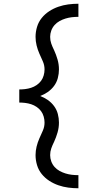

<svg xmlns="http://www.w3.org/2000/svg" viewBox="-20 -853 540 1026"><path d="M399 153Q372 153 345 149.5Q318 146 292 137Q266 128 243 113Q220 98 203 77Q186 56 178 29.5Q170 3 170 -24Q170 -47 175.5 -69.5Q181 -92 190 -112.5Q199 -133 208.5 -154Q218 -175 218 -198Q218 -214 213.5 -230Q209 -246 199.5 -259Q190 -272 176 -281.5Q162 -291 146.5 -296Q131 -301 115 -303Q99 -305 83 -305V-375Q99 -375 115 -377Q131 -379 146.5 -384Q162 -389 176 -398.5Q190 -408 199.5 -421Q209 -434 213.5 -450Q218 -466 218 -482Q218 -505 208.5 -526Q199 -547 190 -567.5Q181 -588 175.5 -610.5Q170 -633 170 -656Q170 -683 178 -709.5Q186 -736 203 -757Q220 -778 243 -793Q266 -808 292 -817Q318 -826 345 -829.5Q372 -833 399 -833V-763Q381 -763 364 -761Q347 -759 330.5 -754Q314 -749 298.5 -740.5Q283 -732 271.5 -719Q260 -706 254 -689.5Q248 -673 248 -656Q248 -637 254 -620Q260 -603 268 -587L269 -585Q280 -561 287.5 -535Q295 -509 295 -482Q295 -459 289 -436Q283 -413 269 -394Q255 -375 235.5 -361.5Q216 -348 195 -340Q216 -332 235.5 -318.5Q255 -305 269 -286Q283 -267 289 -244Q295 -221 295 -198Q295 -171 287.5 -145Q280 -119 269 -95L268 -93Q260 -77 254 -60Q248 -43 248 -24Q248 -7 254 9.5Q260 26 271.5 39Q283 52 298.5 60.5Q314 69 330.5 74Q347 79 364 81Q381 83 399 83Z"/></svg>

Font: Iosevka NFM
Style: Regular
Weight: 400
Monospace: yes
Designer: Belleve Invis
Foundry: Belleve Invis
Version: Version 29.0.4; ttfautohint (v1.8.4);Nerd Fonts 3.3.0